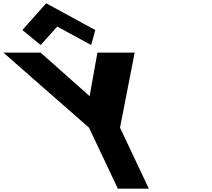

<svg xmlns="http://www.w3.org/2000/svg" viewBox="-353 -1144 1284 1164"><path d="M-217.3 -962 -106.3 -871 -6.2 -983 199.7 -871 224.7 -962 -72.9 -1124ZM-332.5 -825 186.6 -370 361.5 0H549.5L374.6 -370L463.5 -825H237.5L190.3 -561L-106.5 -825Z"/></svg>

Font: Hussar
Style: BdOpOblFive
Weight: 700
Foundry: Cannot Into Space Fonts
Version: Version 2.00